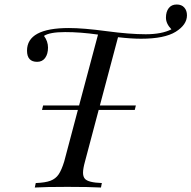

<svg xmlns="http://www.w3.org/2000/svg" viewBox="-20 -837 854 857"><path d="M100.6 -610.8Q100.6 -711.9 287.6 -711.9Q351.1 -711.9 454.8 -698Q558.6 -684.1 630.4 -684.1Q702.1 -684.1 745.1 -706.1Q720.7 -731.4 720.7 -758.1Q720.7 -784.7 733.2 -800.8Q745.6 -816.9 768.6 -816.9Q791 -816.9 802.7 -803.2Q814.5 -790 814.5 -768.6Q814.5 -726.6 764.4 -695.3Q714.4 -664.1 609.4 -664.1Q565.9 -664.1 506.8 -670.9L425.8 -366.2H586.4L581.5 -346.2H420.4L359.4 -116.2Q350.6 -84.5 350.6 -66.4Q350.6 -48.8 358.9 -39.1Q373.5 -22 434.6 -20L430.7 0Q377.9 -2.9 280.8 -2.9Q183.6 -2.9 135.3 0L139.6 -20Q182.1 -21.5 205.3 -30.3Q228.5 -39.1 241.7 -58.6Q254.9 -78.1 266.6 -116.2L327.6 -346.2H167.5L172.4 -366.2H333L417.5 -682.6Q339.8 -693.8 270.8 -693.8Q201.7 -693.8 176.3 -676.8Q194.3 -652.8 194.3 -624.5Q194.3 -596.2 181.6 -578.6Q168.9 -561 146 -561Q100.6 -561 100.6 -610.8Z"/></svg>

Font: PlayfairDisplaySC-Italic
Style: Italic
Weight: 400
Italic angle: -14°
Designer: Claus Eggers Sørensen
Foundry: Claus Eggers Sørensen
Version: Version 1.004;PS 001.004;hotconv 1.0.70;makeotf.lib2.5.58329